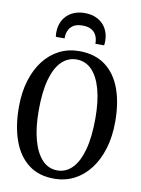

<svg xmlns="http://www.w3.org/2000/svg" viewBox="-104 -1046 825 1126"><g transform="rotate(10 308.0 -483.0)"><path d="M303 11Q209 12.5 146.5 -35Q84 -82.5 53.2 -168.5Q22.5 -254.5 22.5 -367Q22.5 -455.5 44.2 -526.2Q66 -597 105.2 -647.5Q144.5 -698 198 -724.8Q251.5 -751.5 315 -751.5Q409 -751.5 471 -705.2Q533 -659 563.5 -575.5Q594 -492 594 -380Q594 -292 572.5 -220.5Q551 -149 512 -97.5Q473 -46 419.8 -18Q366.5 10 303 11ZM308.5 -40Q359 -40 396.8 -78Q434.5 -116 455.2 -191.5Q476 -267 476 -379.5Q476 -480 456.2 -552Q436.5 -624 399 -662.2Q361.5 -700.5 308.5 -700.5Q257.5 -700.5 219.8 -664Q182 -627.5 161.2 -553.8Q140.5 -480 140.5 -367Q140.5 -267.5 160.2 -194Q180 -120.5 217.5 -80.2Q255 -40 308.5 -40ZM308.5 -977Q352.5 -977 385.2 -959.2Q418 -941.5 436 -909.5Q454 -877.5 454 -836.5Q454 -829.5 453.5 -823.2Q453 -817 452 -810H400Q400 -814 399.8 -818.8Q399.5 -823.5 399 -828.5Q397 -847 387.8 -864Q378.5 -881 359.2 -891.8Q340 -902.5 308 -902.5Q276 -902.5 257 -891.8Q238 -881 228.8 -864Q219.5 -847 217.5 -828.5Q217 -823.5 216.8 -818.8Q216.5 -814 216.5 -810H164.5Q163.5 -817 163 -823.2Q162.5 -829.5 162.5 -836.5Q162.5 -877.5 180.5 -909.5Q198.5 -941.5 231.2 -959.2Q264 -977 308.5 -977Z"/></g></svg>

Font: Merriweather 24pt SemiCondensed
Style: Regular
Weight: 400
Width: 4
Designer: Eben Sorkin
Foundry: Eben Sorkin
Version: Version 2.100